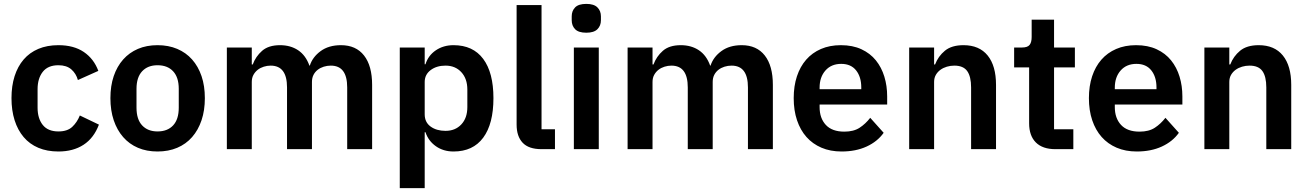

<svg xmlns="http://www.w3.org/2000/svg" viewBox="-20 -766 6719 986"><path d="M280 12Q222 12 177 -7Q132 -26 101.5 -62Q71 -98 55 -148.5Q39 -199 39 -262Q39 -325 55 -375Q71 -425 101.5 -460.5Q132 -496 177 -515Q222 -534 280 -534Q359 -534 410.5 -499Q462 -464 485 -402L380 -355Q371 -388 346.5 -409.5Q322 -431 280 -431Q226 -431 199.5 -397Q173 -363 173 -308V-213Q173 -158 199.5 -124.5Q226 -91 280 -91Q326 -91 351 -114.5Q376 -138 390 -173L488 -126Q462 -57 409 -22.5Q356 12 280 12Z M789 12Q733 12 688.5 -7Q644 -26 612.5 -62Q581 -98 564 -148.5Q547 -199 547 -262Q547 -325 564 -375Q581 -425 612.5 -460.5Q644 -496 688.5 -515Q733 -534 789 -534Q845 -534 890 -515Q935 -496 966.5 -460.5Q998 -425 1015 -375Q1032 -325 1032 -262Q1032 -199 1015 -148.5Q998 -98 966.5 -62Q935 -26 890 -7Q845 12 789 12ZM789 -91Q840 -91 869 -122Q898 -153 898 -213V-310Q898 -369 869 -400Q840 -431 789 -431Q739 -431 710 -400Q681 -369 681 -310V-213Q681 -153 710 -122Q739 -91 789 -91Z M1145 0V-522H1273V-435H1278Q1293 -476 1326 -505Q1359 -534 1418 -534Q1472 -534 1511 -508Q1550 -482 1569 -429H1571Q1585 -473 1626.5 -503.5Q1668 -534 1731 -534Q1808 -534 1849.5 -481Q1891 -428 1891 -330V0H1763V-317Q1763 -429 1679 -429Q1660 -429 1642.5 -423.5Q1625 -418 1611.5 -407.5Q1598 -397 1590 -381.5Q1582 -366 1582 -345V0H1454V-317Q1454 -429 1370 -429Q1352 -429 1334.5 -423.5Q1317 -418 1303.5 -407.5Q1290 -397 1281.5 -381.5Q1273 -366 1273 -345V0Z M2033 -522H2161V-436H2165Q2179 -481 2218 -507.5Q2257 -534 2309 -534Q2409 -534 2461.5 -463.5Q2514 -393 2514 -262Q2514 -130 2461.5 -59Q2409 12 2309 12Q2257 12 2218.5 -15Q2180 -42 2165 -87H2161V200H2033ZM2268 -94Q2318 -94 2349 -127Q2380 -160 2380 -216V-306Q2380 -362 2349 -395.5Q2318 -429 2268 -429Q2222 -429 2191.5 -406Q2161 -383 2161 -345V-179Q2161 -138 2191.5 -116Q2222 -94 2268 -94Z M2761 0Q2695 0 2664 -33Q2633 -66 2633 -126V-740H2761V-102H2830V0Z M2991 -598Q2951 -598 2933.5 -616Q2916 -634 2916 -662V-682Q2916 -710 2933.5 -728Q2951 -746 2991 -746Q3030 -746 3048 -728Q3066 -710 3066 -682V-662Q3066 -634 3048 -616Q3030 -598 2991 -598ZM2927 -522H3055V0H2927Z M3203 0V-522H3331V-435H3336Q3351 -476 3384 -505Q3417 -534 3476 -534Q3530 -534 3569 -508Q3608 -482 3627 -429H3629Q3643 -473 3684.5 -503.5Q3726 -534 3789 -534Q3866 -534 3907.5 -481Q3949 -428 3949 -330V0H3821V-317Q3821 -429 3737 -429Q3718 -429 3700.5 -423.5Q3683 -418 3669.5 -407.5Q3656 -397 3648 -381.5Q3640 -366 3640 -345V0H3512V-317Q3512 -429 3428 -429Q3410 -429 3392.5 -423.5Q3375 -418 3361.5 -407.5Q3348 -397 3339.5 -381.5Q3331 -366 3331 -345V0Z M4302 12Q4244 12 4198.5 -7.5Q4153 -27 4121.5 -62.5Q4090 -98 4073 -148.5Q4056 -199 4056 -262Q4056 -324 4072.5 -374Q4089 -424 4120 -459.5Q4151 -495 4196 -514.5Q4241 -534 4298 -534Q4359 -534 4404 -513Q4449 -492 4478 -456Q4507 -420 4521.5 -372.5Q4536 -325 4536 -271V-229H4189V-216Q4189 -159 4221 -124.5Q4253 -90 4316 -90Q4364 -90 4394.5 -110Q4425 -130 4449 -161L4518 -84Q4486 -39 4430.5 -13.5Q4375 12 4302 12ZM4300 -438Q4249 -438 4219 -404Q4189 -370 4189 -316V-308H4403V-317Q4403 -371 4376.5 -404.5Q4350 -438 4300 -438Z M4649 0V-522H4777V-435H4782Q4798 -477 4832.5 -505.5Q4867 -534 4928 -534Q5009 -534 5052 -481Q5095 -428 5095 -330V0H4967V-317Q4967 -373 4947 -401Q4927 -429 4881 -429Q4861 -429 4842.5 -423.5Q4824 -418 4809.5 -407.5Q4795 -397 4786 -381.5Q4777 -366 4777 -345V0Z M5400 0Q5334 0 5299.5 -34.5Q5265 -69 5265 -133V-420H5188V-522H5228Q5257 -522 5267.5 -535.5Q5278 -549 5278 -576V-665H5393V-522H5500V-420H5393V-102H5492V0Z M5818 12Q5760 12 5714.5 -7.5Q5669 -27 5637.5 -62.5Q5606 -98 5589 -148.5Q5572 -199 5572 -262Q5572 -324 5588.5 -374Q5605 -424 5636 -459.5Q5667 -495 5712 -514.5Q5757 -534 5814 -534Q5875 -534 5920 -513Q5965 -492 5994 -456Q6023 -420 6037.5 -372.5Q6052 -325 6052 -271V-229H5705V-216Q5705 -159 5737 -124.5Q5769 -90 5832 -90Q5880 -90 5910.5 -110Q5941 -130 5965 -161L6034 -84Q6002 -39 5946.5 -13.5Q5891 12 5818 12ZM5816 -438Q5765 -438 5735 -404Q5705 -370 5705 -316V-308H5919V-317Q5919 -371 5892.5 -404.5Q5866 -438 5816 -438Z M6165 0V-522H6293V-435H6298Q6314 -477 6348.5 -505.5Q6383 -534 6444 -534Q6525 -534 6568 -481Q6611 -428 6611 -330V0H6483V-317Q6483 -373 6463 -401Q6443 -429 6397 -429Q6377 -429 6358.5 -423.5Q6340 -418 6325.5 -407.5Q6311 -397 6302 -381.5Q6293 -366 6293 -345V0Z"/></svg>

Font: IBM Plex Sans Hebrew SmBld
Style: Regular
Weight: 600
Designer: Mike Abbink, Paul van der Laan, Pieter van Rosmalen, Yanek Iontef
Foundry: Bold Monday
Version: Version 1.3